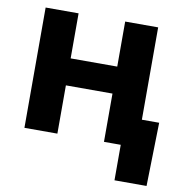

<svg xmlns="http://www.w3.org/2000/svg" viewBox="-78 -602 790 832"><g transform="rotate(10 317.0 -186.0)"><path d="M446.3 -331.1V-212.4H160.6V-331.1ZM201.2 -529.3V0H56.2V-529.3ZM551.3 -529.3V0H406.2V-529.3ZM480 156.2V0H438V-123H627.4L621.1 156.2Z"/></g></svg>

Font: Inter 24pt
Style: Bold
Weight: 700
Designer: Rasmus Andersson
Foundry: rsms
Version: Version 4.001;git-66647c0bb